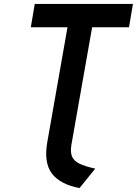

<svg xmlns="http://www.w3.org/2000/svg" viewBox="-20 -720 700 982"><path d="M386.6 242Q287.9 223.1 245.6 167.7Q203.4 112.2 221.9 6.6L325.2 -580.4H137.6L157.8 -700H660L639.8 -580.4H451.2L345.5 18.8Q338.9 56.6 348.1 79.8Q357.3 102.9 386.2 117Q415.1 131.1 467.3 142.4Z"/></svg>

Font: Overpass
Style: Italic
Weight: 400
Italic angle: -10°
Designer: Delve Withrington, Dave Bailey, Thomas Jockin
Foundry: Delve Fonts LLC
Version: Version 4.000